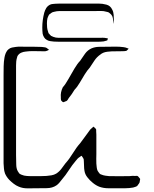

<svg xmlns="http://www.w3.org/2000/svg" viewBox="-35 -987 865 1076"><path d="M317 -498Q331 -513 347.5 -542.5Q364 -572 381.5 -601.5Q399 -631 414 -646Q427 -666 441.5 -686Q456 -706 478 -716Q497 -724 519 -724.5Q541 -725 561 -725Q584 -725 609 -725.5Q634 -726 656 -723Q667 -722 679 -717Q680 -717 683 -715.5Q686 -714 686 -714Q686 -713 683 -711Q680 -709 680 -708Q679 -707 677 -705Q675 -703 673 -702Q669 -701 663 -700.5Q657 -700 652 -700Q637 -699 613.5 -699.5Q590 -700 566 -697Q542 -694 527 -681Q508 -668 494.5 -648Q481 -628 468 -608Q454 -593 439.5 -569.5Q425 -546 411 -522Q397 -498 382 -483Q375 -471 367 -459.5Q359 -448 350 -437Q348 -433 345 -428.5Q342 -424 338 -421Q335 -420 331 -418.5Q327 -417 323 -415Q322 -415 320.5 -414.5Q319 -414 317 -415Q315 -417 311.5 -420Q308 -423 307 -426Q306 -429 306 -434Q306 -439 306 -442Q303 -469 317 -498ZM711 64Q689 68 666.5 68Q644 68 621 68Q599 68 572.5 68Q546 68 523 60Q504 53 485.5 38Q467 23 455 7Q441 -10 438 -32Q436 -44 436 -56.5Q436 -69 435 -81Q434 -84 434.5 -88.5Q435 -93 433 -97Q432 -99 430.5 -102Q429 -105 427 -107Q426 -108 424.5 -111Q423 -114 422 -114Q421 -114 417.5 -111.5Q414 -109 413 -108Q406 -104 400 -98Q394 -92 389 -85Q370 -63 351 -33.5Q332 -4 312 19Q305 28 297.5 37Q290 46 281 52Q259 67 227.5 67.5Q196 68 173 68Q151 68 122 68.5Q93 69 70 59Q55 53 41.5 42.5Q28 32 17 21Q1 4 -7 -15Q-12 -29 -13 -43.5Q-14 -58 -15 -72V-566Q-15 -589 -14.5 -615.5Q-14 -642 -10 -664Q-8 -677 -2.5 -690Q3 -703 13 -711Q21 -718 32 -720.5Q43 -723 53 -724Q67 -726 82 -725.5Q97 -725 111 -725Q134 -725 155.5 -725Q177 -725 199 -724Q204 -723 211 -722.5Q218 -722 223 -720Q225 -719 227.5 -717.5Q230 -716 232 -714L238 -709Q241 -709 240 -708Q240 -707 238 -707Q236 -706 234 -705Q232 -704 230 -703Q222 -699 211.5 -699.5Q201 -700 192 -700Q172 -700 151 -700.5Q130 -701 109 -698Q96 -697 83.5 -691.5Q71 -686 63 -673L60 -663Q57 -653 56 -642.5Q55 -632 55 -621V-168Q55 -146 55 -117.5Q55 -89 56 -66Q56 -56 58 -45.5Q60 -35 66 -25Q68 -24 69 -21Q70 -18 72 -16Q77 -11 85 -8Q93 -5 100 -3Q116 0 132 0Q148 0 164 0Q180 0 195 0Q210 0 225 -1Q239 -2 253.5 -4.5Q268 -7 280 -14Q297 -25 309 -41Q321 -57 332 -72Q353 -95 373.5 -128.5Q394 -162 414 -184Q428 -202 441 -220.5Q454 -239 467 -256Q470 -261 474.5 -264.5Q479 -268 483 -272Q484 -273 486 -275Q488 -277 489 -277Q491 -277 491 -275Q497 -271 499 -268Q504 -264 504 -260Q504 -256 504 -251Q505 -242 505 -232.5Q505 -223 505 -214V-123Q505 -110 504.5 -97Q504 -84 505 -70Q506 -60 507 -49.5Q508 -39 512 -30Q513 -28 515 -25.5Q517 -23 518 -21Q520 -20 521.5 -17Q523 -14 525 -12L535 -8Q545 -4 555.5 -2.5Q566 -1 576 0Q599 1 634 0.5Q669 0 691 0Q699 -1 707 -1.5Q715 -2 723 -1Q726 -1 729.5 -1.5Q733 -2 735 -1Q738 0 741.5 4.5Q745 9 747 11Q750 14 750 15Q751 16 750 19.5Q749 23 749 25Q748 28 748 31Q748 34 747 36Q746 39 743.5 42Q741 45 739 48Q737 52 734 55Q730 58 724 60Q718 62 711 64ZM600 -865Q599 -875 597.5 -885Q596 -895 590 -903Q589 -905 586 -907.5Q583 -910 581 -912Q577 -916 575 -917Q572 -919 568.5 -919.5Q565 -920 562 -921Q546 -926 529 -925.5Q512 -925 495 -925H327Q313 -925 298 -925Q283 -925 269 -921Q267 -920 263 -919.5Q259 -919 257 -917Q254 -916 251.5 -914Q249 -912 247 -910Q246 -909 244 -908Q242 -907 240 -905Q235 -896 231 -885Q228 -872 228 -856Q228 -845 229 -833.5Q230 -822 234 -811Q235 -809 235.5 -806Q236 -803 237 -801Q239 -799 241.5 -796.5Q244 -794 245 -792Q247 -791 248.5 -789Q250 -787 251 -786Q253 -785 256.5 -784Q260 -783 262 -781Q277 -775 293.5 -775Q310 -775 326 -775H528Q533 -775 539 -775.5Q545 -776 550 -775Q558 -773 563 -773Q565 -772 566.5 -772.5Q568 -773 569 -772Q570 -771 569 -769.5Q568 -768 568 -766Q567 -765 567.5 -763.5Q568 -762 566 -761Q565 -760 564 -760Q563 -760 561 -759Q557 -758 553.5 -757Q550 -756 546 -755Q538 -754 528.5 -753.5Q519 -753 511 -753H330Q314 -753 298.5 -753Q283 -753 267 -754Q257 -755 246.5 -756.5Q236 -758 228 -763Q218 -768 212 -778Q206 -788 204 -798Q203 -806 202.5 -815.5Q202 -825 202 -833Q202 -874 213 -916Q217 -930 224 -941.5Q231 -953 244 -960Q251 -964 259.5 -964.5Q268 -965 275 -966Q289 -967 303 -967Q317 -967 331 -967H517Q539 -967 561.5 -961Q584 -955 594 -933Q601 -920 602 -903.5Q603 -887 603 -873Q603 -869 602.5 -865.5Q602 -862 602 -858Q602 -855 601 -855Q601 -860 600 -865Z"/></svg>

Font: Rubik Vinyl
Style: Regular
Weight: 400
Designer: Hubert and Fischer, NaN
Foundry: Hubert and Fischer, NaN
Version: Version 2.200